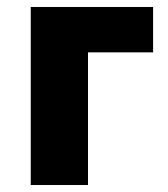

<svg xmlns="http://www.w3.org/2000/svg" viewBox="-20 -530 480 550"><path d="M68.1 0V-510H418.6V-380H232.1V0Z"/></svg>

Font: Geologica-Sharp
Style: Regular
Weight: 100
Designer: Sindre Bremnes, Frode Helland
Foundry: Monokrom Skriftforlag AS
Version: Version 1.010;gftools[0.9.28]